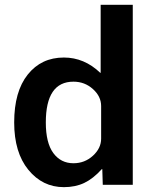

<svg xmlns="http://www.w3.org/2000/svg" viewBox="-20 -770 646 800"><path d="M399.4 -750H533.2V0H408.2L406.2 -65.4H404.3Q368.2 -25.4 331.1 -7.8Q293.9 9.8 246.1 9.8Q157.2 9.8 98.1 -62.5Q39.1 -134.8 39.1 -259.8Q39.1 -388.7 95.7 -459.5Q152.3 -530.3 246.1 -530.3Q331.1 -530.3 397.5 -466.8H399.4ZM170.9 -259.8Q170.9 -174.8 202.1 -132.3Q233.4 -89.8 286.1 -89.8Q333 -89.8 367.2 -121.1Q401.4 -152.3 401.4 -192.4V-328.1Q401.4 -368.2 367.2 -398.9Q333 -429.7 286.1 -429.7Q170.9 -429.7 170.9 -259.8Z"/></svg>

Font: Mgen+ 1c bold
Style: Bold
Weight: 700
Designer: [Source Han Sans]
Ryoko NISHIZUKA  (kana & ideographs); Paul D. Hunt (Latin, Greek & Cyrillic); Wenlong ZHANG  (bopomofo
Version: Version 1.059.20150602